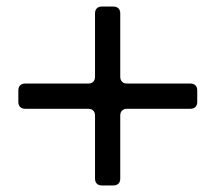

<svg xmlns="http://www.w3.org/2000/svg" viewBox="-20 -663 658 586"><path d="M368 -408H561Q571 -408 576.5 -402.5Q582 -397 582 -387V-352Q582 -342 576.5 -336.5Q571 -331 561 -331H368Q358 -331 352.5 -325.5Q347 -320 347 -310V-118Q347 -108 341.5 -102.5Q336 -97 326 -97H291Q281 -97 275.5 -102.5Q270 -108 270 -118V-310Q270 -320 264.5 -325.5Q259 -331 249 -331H57Q47 -331 41.5 -336.5Q36 -342 36 -352V-387Q36 -397 41.5 -402.5Q47 -408 57 -408H249Q259 -408 264.5 -413.5Q270 -419 270 -429V-622Q270 -632 275.5 -637.5Q281 -643 291 -643H326Q336 -643 341.5 -637.5Q347 -632 347 -622V-429Q347 -419 352.5 -413.5Q358 -408 368 -408Z"/></svg>

Font: Shippori Mincho B1 ExtraBold
Style: Regular
Weight: 800
Designer: FONTDASU
Foundry: FONTDASU / Google Inc. / but / Adobe
Version: Version 3.110; ttfautohint (v1.8.3)